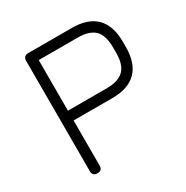

<svg xmlns="http://www.w3.org/2000/svg" viewBox="-151 -768 862 892"><g transform="rotate(-30 280.0 -322.0)"><path d="M120 0C120 0 120 0 120 0C102.5 0 93.5 -9 93.5 -26.5C93.5 -26.5 93.5 -26.5 93.5 -26.5C93.5 -26.5 93.5 -618 93.5 -618C93.5 -635.5 102.5 -644.5 120 -644.5C120 -644.5 120 -644.5 120 -644.5C120 -644.5 354 -644.5 354 -644.5C411 -644.5 454 -630 483.5 -600.5C512.5 -571 527 -528 527 -471C527 -471 527 -471 527 -471C527 -471 527 -441 527 -441C527 -384.5 512.5 -341.5 483.5 -312C454 -282.5 411 -268 354 -268C354 -268 354 -268 354 -268C354 -268 146 -268 146 -268C146 -268 146 -26.5 146 -26.5C146 -9 137.5 0 120 0ZM146 -592C146 -592 146 -320.5 146 -320.5C146 -320.5 354 -320.5 354 -320.5C396 -320.5 426.5 -330 446 -349.5C465 -368.5 474.5 -399 474.5 -441C474.5 -441 474.5 -441 474.5 -441C474.5 -441 474.5 -471 474.5 -471C474.5 -513.5 465 -544 446 -563.5C426.5 -582.5 396 -592 354 -592C354 -592 354 -592 354 -592C354 -592 146 -592 146 -592Z"/></g></svg>

Font: Jura-Fortis-Regular
Style: Regular
Weight: 500
Designer: Daniel Johnson, Alexei Vanyashin, Mirko Velimirovic
Foundry: Daniel Johnson
Version: ""